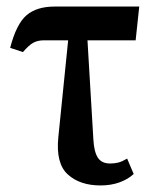

<svg xmlns="http://www.w3.org/2000/svg" viewBox="-20 -556 472 586"><path d="M287 10Q224 10 187 -23.5Q150 -57 158 -137L188 -433H115Q95 -433 81.5 -425.5Q68 -418 50 -397L11 -410Q30 -483 61 -509.5Q92 -536 147 -536H405L394 -433H247L265 -130Q267 -93 278.5 -75Q290 -57 316 -57Q330 -57 341.5 -60Q353 -63 368 -72L388 -25Q371 -9 345 0.5Q319 10 287 10Z"/></svg>

Font: Noto Serif ExtraCondensed SemiBold
Style: Regular
Weight: 600
Width: 2
Designer: Monotype Design Team
Foundry: Monotype Imaging Inc.
Version: Version 2.015; ttfautohint (v1.8.4.7-5d5b)